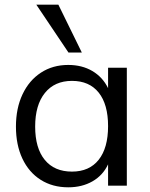

<svg xmlns="http://www.w3.org/2000/svg" viewBox="-20 -792 640 819"><path d="M521 -503V0H441V-91Q419 -44 374.5 -18.5Q330 7 271 7Q204 7 153.5 -25Q103 -57 75.5 -115.5Q48 -174 48 -252Q48 -330 76 -389.5Q104 -449 154.5 -482Q205 -515 271 -515Q330 -515 374 -489Q418 -463 441 -416V-503ZM441 -254Q441 -347 401 -397Q361 -447 287 -447Q213 -447 171.5 -395.5Q130 -344 130 -252Q130 -160 171 -110Q212 -60 287 -60Q361 -60 401 -110.5Q441 -161 441 -254ZM272 -568 135 -772H229L329 -568Z"/></svg>

Font: Muli-Regular
Style: Regular
Weight: 400
Version: Version 2.000